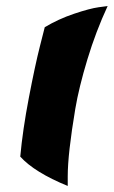

<svg xmlns="http://www.w3.org/2000/svg" viewBox="-20 -566 376 635"><path d="M204 17V49Q94 4 47 -48Q55 -136 75.5 -243Q96 -350 112 -413L128 -476Q173 -503 225 -520.5Q277 -538 306 -542L336 -546Q297 -462 269 -369.5Q241 -277 229 -206Q204 -57 204 17Z"/></svg>

Font: Ceviche One
Style: Regular
Weight: 400
Version: Version 1.002